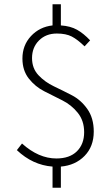

<svg xmlns="http://www.w3.org/2000/svg" viewBox="-20 -769 519 899"><path d="M226 110V11Q133 4 59 -66L83 -97Q161 -27 244 -27Q306 -27 340 -60.5Q374 -94 374 -150Q374 -204 344 -241Q314 -278 272 -299Q230 -320 187.5 -341.5Q145 -363 115 -401Q85 -439 85 -495Q85 -557 125 -600Q165 -643 226 -650V-749H265V-650Q310 -647 341 -629.5Q372 -612 402 -580L376 -552Q343 -584 316 -598Q289 -612 246 -612Q195 -612 162.5 -579.5Q130 -547 130 -497Q130 -449 160 -417Q190 -385 232 -365Q274 -345 316.5 -323Q359 -301 389 -258.5Q419 -216 419 -153Q419 -83 376 -39Q333 5 265 11V110Z"/></svg>

Font: Toshiba Sans Light
Style: Regular
Weight: 300
Designer: Paul D. Hunt
Foundry: Toshiba Corporation
Version: Version 2.020;PS 2.0;hotconv 1.0.86;makeotf.lib2.5.63406